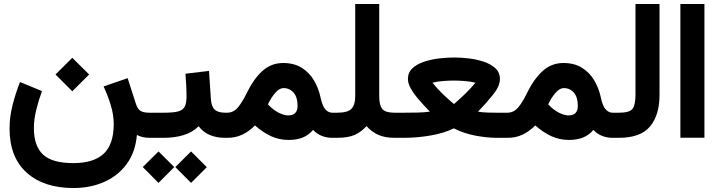

<svg xmlns="http://www.w3.org/2000/svg" viewBox="-20 -697 3635 971"><path d="M260.7 -320.3 345.7 -404.8 430.7 -320.3 345.7 -235.4ZM555.2 -68.4Q555.2 -116.7 540 -165.8Q524.9 -214.8 503.9 -259.8L625.5 -301.8L667 -172.9Q674.8 -147.5 689.2 -137.2Q703.6 -127 736.3 -127H755.9V0H738.3Q716.8 0 700.9 -3.9Q685.1 -7.8 672.4 -14.6Q664.6 72.8 620.6 132.6Q576.7 192.4 506.8 223.1Q437 253.9 352.1 253.9Q201.2 253.9 114.7 176Q28.3 98.1 28.3 -46.9Q28.3 -105.5 43.5 -165.3Q58.6 -225.1 81.1 -282.2L192.4 -236.3Q175.3 -190.4 163.3 -141.8Q151.4 -93.3 151.4 -49.3Q151.4 42 198 85Q244.6 127.9 350.6 127.9Q452.6 127.9 503.7 81.1Q554.7 34.2 555.2 -68.4Z M1130.4 0H1118.7Q1028.8 0 984.4 -58.6Q954.6 -28.3 909.7 -14.2Q864.7 0 809.1 0H736.3V-127H810.1Q856.4 -127 880.9 -133.5Q905.3 -140.1 914.3 -158Q923.3 -175.8 923.3 -208.5Q923.3 -236.8 921.6 -267.1Q919.9 -297.4 918 -324.2L1037.1 -338.4L1046.4 -197.3Q1048.8 -159.2 1065.4 -143.1Q1082 -127 1119.6 -127H1130.4ZM866.7 147.9 946.3 68.8 1025.9 148.4 946.3 228ZM702.1 147.9 781.7 68.8 861.3 147.9 781.7 228Z M1269.5 -62.5Q1239.3 -32.2 1205.1 -16.1Q1170.9 0 1131.8 0H1110.8V-127H1128.9Q1162.6 -127.4 1185.3 -156.2Q1208 -185.1 1227.1 -225.1Q1262.7 -298.3 1307.4 -338.4Q1352.1 -378.4 1411.6 -378.4Q1467.3 -378.4 1505.9 -354.2Q1544.4 -330.1 1567.9 -290.3Q1591.3 -250.5 1601.1 -204.1Q1610.4 -160.2 1625.7 -143.6Q1641.1 -127 1660.2 -127H1673.3V0H1659.7Q1632.3 0 1607.4 -9.8Q1582.5 -19.5 1563.5 -40Q1540 -12.7 1509.8 -1Q1479.5 10.7 1439.9 10.7Q1392.1 10.7 1350.8 -8.3Q1309.6 -27.3 1269.5 -62.5ZM1335 -169.4Q1361.3 -141.1 1388.9 -127.2Q1416.5 -113.3 1437.5 -113.3Q1484.9 -113.3 1484.9 -162.1Q1484.9 -205.1 1464.8 -228.3Q1444.8 -251.5 1414.1 -251.5Q1393.1 -251.5 1372.8 -228.5Q1352.5 -205.6 1335 -169.4Z M1833.5 -59.1Q1807.1 -29.8 1773.9 -14.9Q1740.7 0 1684.6 0H1653.8V-127H1685.5Q1738.3 -127 1757.3 -146.7Q1776.4 -166.5 1776.4 -209.5V-676.8H1897.9V-209.5Q1897.9 -164.1 1913.8 -145.5Q1929.7 -127 1975.1 -127H1990.7V0H1976.1Q1926.8 0 1893.1 -15.1Q1859.4 -30.3 1833.5 -59.1Z M2397.5 -132.3Q2420.4 -128.4 2447.5 -127.7Q2474.6 -127 2491.2 -127H2513.7V0H2491.2Q2442.9 0 2383.5 -11.2Q2324.2 -22.5 2275.4 -47.9Q2224.1 -22.9 2156.2 -11.5Q2088.4 0 2023.4 0H1971.2V-127H2024.9Q2050.8 -127 2088.1 -127.7Q2125.5 -128.4 2153.8 -132.3Q2126 -161.1 2100.6 -190.2Q2075.2 -219.2 2059.1 -246.6Q2043 -273.9 2043 -297.4Q2043 -330.1 2065.4 -351.3Q2087.9 -372.6 2123.5 -384.5Q2159.2 -396.5 2200 -401.4Q2240.7 -406.2 2276.9 -406.2Q2311 -406.2 2350.8 -401.6Q2390.6 -397 2426.5 -385Q2462.4 -373 2485.4 -351.8Q2508.3 -330.6 2508.3 -297.4Q2508.3 -261.7 2474.1 -219Q2439.9 -176.3 2397.5 -132.3ZM2275.9 -289.6Q2250.5 -289.6 2219.7 -287.1Q2189 -284.7 2167 -278.8Q2188.5 -251.5 2213.9 -226.8Q2239.3 -202.1 2257.6 -186.5Q2275.9 -170.9 2275.9 -170.9Q2275.9 -170.9 2293.9 -186.8Q2312 -202.6 2337.4 -227.3Q2362.8 -252 2384.3 -278.8Q2361.3 -284.7 2331.3 -287.1Q2301.3 -289.6 2275.9 -289.6ZM2503.1 0V-127H2547.8V0Z M2687 -62.5Q2656.7 -32.2 2622.6 -16.1Q2588.4 0 2549.3 0H2528.3V-127H2546.4Q2580.1 -127.4 2602.8 -156.2Q2625.5 -185.1 2644.5 -225.1Q2680.2 -298.3 2724.9 -338.4Q2769.5 -378.4 2829.1 -378.4Q2884.8 -378.4 2923.3 -354.2Q2961.9 -330.1 2985.4 -290.3Q3008.8 -250.5 3018.6 -204.1Q3027.8 -160.2 3043.2 -143.6Q3058.6 -127 3077.6 -127H3090.8V0H3077.1Q3049.8 0 3024.9 -9.8Q3000 -19.5 2981 -40Q2957.5 -12.7 2927.2 -1Q2897 10.7 2857.4 10.7Q2809.6 10.7 2768.3 -8.3Q2727.1 -27.3 2687 -62.5ZM2752.4 -169.4Q2778.8 -141.1 2806.4 -127.2Q2834 -113.3 2855 -113.3Q2902.3 -113.3 2902.3 -162.1Q2902.3 -205.1 2882.3 -228.3Q2862.3 -251.5 2831.5 -251.5Q2810.5 -251.5 2790.3 -228.5Q2770 -205.6 2752.4 -169.4Z M3071.3 0V-127H3110.8Q3164.6 -127 3179.2 -147.2Q3193.8 -167.5 3193.8 -216.3V-676.8H3315.4V-216.8Q3315.4 -114.3 3267.1 -57.1Q3218.8 0 3110.4 0Z M3420.9 -676.8H3542.5V-0.5H3420.9Z"/></svg>

Font: Vazir WOL-UI
Style: Bold-WOL-UI
Weight: 700
Designer: Saber Rastikerdar
Foundry: Saber Rastikerdar
Version: Version 30.1.0